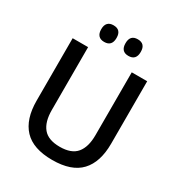

<svg xmlns="http://www.w3.org/2000/svg" viewBox="-193 -944 1004 1082"><g transform="rotate(30 308.5 -403.0)"><path d="M308.5 13Q184 13 125 -49.8Q66 -112.5 66 -233V-639H166.5V-230Q166.5 -153 199.8 -112.8Q233 -72.5 308.5 -72.5Q384 -72.5 417.2 -112.8Q450.5 -153 450.5 -230V-639H551V-233Q551 -112.5 492.2 -49.8Q433.5 13 308.5 13ZM229.5 -709.5Q205 -709.5 192.5 -723.2Q180 -737 180 -762V-765.5Q180 -790.5 192.5 -804Q205 -817.5 229.5 -817.5Q255 -817.5 267.2 -804Q279.5 -790.5 279.5 -765.5V-762Q279.5 -737 267.2 -723.2Q255 -709.5 229.5 -709.5ZM387.5 -709.5Q362.5 -709.5 350.2 -723.2Q338 -737 338 -762V-765.5Q338 -790.5 350.2 -804Q362.5 -817.5 387.5 -817.5Q412.5 -817.5 424.8 -804Q437 -790.5 437 -765.5V-762Q437 -737 424.8 -723.2Q412.5 -709.5 387.5 -709.5Z"/></g></svg>

Font: Anek Kannada Medium Medium
Style: Regular
Weight: 500
Version: Version 1.003